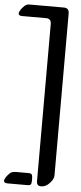

<svg xmlns="http://www.w3.org/2000/svg" viewBox="-67 -784 472 1114"><g transform="rotate(5 169.5 -227.5)"><path d="M190.9 266.1V-647.9Q190.9 -679.7 161.1 -679.7H20.5Q0 -679.7 0 -694.3Q0 -700.7 8.3 -713.9Q16.6 -727.1 30.3 -739.7Q43 -750 57.1 -750H258.8Q289.1 -750 289.1 -717.8V225.1Q289.1 244.6 270.5 266.1Q246.6 294.9 215.8 294.9Q190.9 294.9 190.9 266.1ZM137.7 294.9H20.5Q0 294.9 0 280.3Q0 273.9 8.3 260.7Q16.6 247.6 30.3 234.9Q41.5 224.6 68.4 224.6H137.7Q152.8 224.6 157.2 231.9Q161.6 239.3 161.6 258.8Q161.6 281.2 157.5 288.1Q153.3 294.9 137.7 294.9Z"/></g></svg>

Font: SirinStencil
Style: Regular
Weight: 400
Designer: Olga Karpushina (okarpush@gmail.com)
Foundry: Cyreal (www.cyreal.org)
Version: Version 1.002